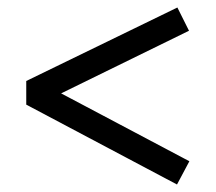

<svg xmlns="http://www.w3.org/2000/svg" viewBox="-20 -491 575 512"><path d="M453 -471 484 -409 143 -242 485 -61 452 1 50 -212V-275Z"/></svg>

Font: HansKendrickRegular
Style: Regular
Weight: 400
Designer: Alfredo Marco Pradil
Foundry: Hanken Studio
Version: Version 1.000;PS 001.001;hotconv 1.0.56